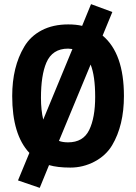

<svg xmlns="http://www.w3.org/2000/svg" viewBox="-20 -798 658 928"><path d="M579 -334Q579 -192 522 -96Q492 -46 437 -17Q382 12 320 12Q258 12 217 0L172 110L67 74L122 -59Q39 -147 39 -334Q39 -475 97 -572Q127 -623 181.5 -651.5Q236 -680 310 -680Q348 -680 377 -673L420 -778L523 -740L476 -626Q579 -540 579 -334ZM309 -110Q382 -110 411 -169.5Q440 -229 440 -330Q440 -431 418 -486L265 -117Q283 -110 309 -110ZM178 -325Q178 -265 189 -220L330 -561Q316 -563 309 -563Q233 -563 204 -495Q178 -434 178 -325Z"/></svg>

Font: Rambla
Style: Bold
Weight: 700
Designer: Martin Sommaruga
Foundry: Martin Sommaruga
Version: Version 1.001